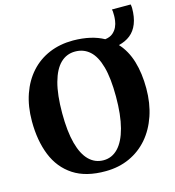

<svg xmlns="http://www.w3.org/2000/svg" viewBox="-125 -971 994 1088"><g transform="rotate(-15 372.0 -427.0)"><path d="M362 11Q246 12 172.5 -36Q99 -84 64.2 -170.2Q29.5 -256.5 29.5 -370Q29.5 -457.5 54 -528Q78.5 -598.5 123.8 -648.8Q169 -699 232.2 -725.8Q295.5 -752.5 373 -752.5Q427.5 -752 472 -741.8Q516.5 -731.5 551.5 -712Q580.5 -716 597 -730.2Q613.5 -744.5 621.8 -762.8Q630 -781 632.2 -798.8Q634.5 -816.5 634.5 -827Q634.5 -845.5 633.8 -853Q633 -860.5 631.5 -865H741.5Q742.5 -860 743.2 -854.5Q744 -849 744 -843.5Q744 -790 729 -752Q714 -714 685.5 -691.5Q657 -669 617.5 -660Q662 -612 683 -541.8Q704 -471.5 704 -383.5Q704 -296 679.5 -223.8Q655 -151.5 610 -99.2Q565 -47 502 -18.2Q439 10.5 362 11ZM365.5 -52Q415 -52 451 -89.5Q487 -127 506.5 -200.8Q526 -274.5 526 -382.5Q526 -490.5 507.2 -558Q488.5 -625.5 453 -657.2Q417.5 -689 367.5 -689Q317.5 -689 281.8 -654.5Q246 -620 226.5 -549Q207 -478 207 -370Q207 -262.5 226 -192Q245 -121.5 280.5 -86.8Q316 -52 365.5 -52Z"/></g></svg>

Font: Merriweather 20pt ExtraBold
Style: Regular
Weight: 800
Version: Version 2.100